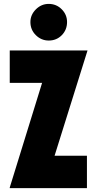

<svg xmlns="http://www.w3.org/2000/svg" viewBox="-20 -965 499 985"><path d="M30 -3 196 -540H30V-706H429L260 -166H426V0H30ZM136 -852Q136 -889 164 -917Q192 -945 230 -945Q269 -945 296.5 -917.5Q324 -890 324 -852Q324 -812 297 -784.5Q270 -757 230 -757Q192 -757 164 -784.5Q136 -812 136 -852Z"/></svg>

Font: Lineal Heavy
Style: Regular
Weight: 900
Designer: Created by Frank Adebiaye with contributions from Anton Moglia & Ariel Martín Pérez
Created by Frank ADEBIAYE with FontF
Foundry: Velvetyne Type Foundry
Version: Version 2.000